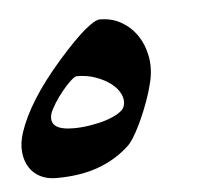

<svg xmlns="http://www.w3.org/2000/svg" viewBox="-86 -408 436 378"><g transform="rotate(-5 132.0 -219.0)"><path d="M155.8 -197.3Q159.2 -208.5 153.8 -220.2Q148.4 -231.9 136.2 -241.5Q124 -251 106.7 -257.3Q89.4 -263.7 68.8 -263.7Q64.9 -263.7 56.6 -256.1Q48.3 -248.5 39.6 -237.8Q30.8 -227.1 23.2 -215.1Q15.6 -203.1 12.7 -194.8Q3.4 -162.1 53.7 -162.1Q69.3 -162.1 86.4 -164.8Q103.5 -167.5 118.2 -172.1Q132.8 -176.8 143.3 -183.3Q153.8 -189.9 155.8 -197.3ZM212.4 -242.7Q210.9 -237.3 209.5 -231.4Q208 -225.6 206.1 -219.2Q200.7 -202.1 194.1 -185.8Q187.5 -169.4 180.9 -156Q174.3 -142.6 168 -132.6Q161.6 -122.6 156.7 -118.2Q130.9 -93.8 95.2 -80.6Q59.6 -67.4 11.2 -67.4Q-6.3 -67.4 -20 -74.2Q-33.7 -81.1 -41.7 -93.8Q-49.8 -106.4 -51.5 -124Q-53.2 -141.6 -46.4 -162.6Q-36.6 -192.4 -15.4 -226.3Q5.9 -260.3 40.5 -299.8Q72.8 -336.4 93.5 -353.8Q114.3 -371.1 123.5 -371.1Q147 -371.1 165.5 -360.6Q184.1 -350.1 196.3 -332.5Q208.5 -314.9 213.1 -291.7Q217.8 -268.6 212.4 -242.7Z"/></g></svg>

Font: XB Zar
Style: Italic
Weight: 400
Italic angle: -12°
Designer: Behnam
Foundry: Irmug
Version: Version 8.005 2009